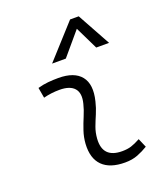

<svg xmlns="http://www.w3.org/2000/svg" viewBox="-146 -897 877 1008"><g transform="rotate(-20 293.0 -392.5)"><path d="M487.3 -81.1 508.8 -31.2Q481 -14.2 450.2 -2.2Q419.4 9.8 379.4 9.8Q294.9 9.8 253.4 -31.7Q211.9 -73.2 216.8 -153.3Q219.2 -189.9 231 -224.6Q242.7 -259.3 256.6 -292Q270.5 -324.7 277.8 -355Q292 -410.2 267.6 -438.5Q243.2 -466.8 184.6 -466.8Q138.2 -466.8 95.2 -455.6L85 -513.7Q113.8 -522 142.6 -524.7Q171.4 -527.3 200.2 -527.3Q289.1 -527.3 326.4 -480.7Q363.8 -434.1 341.8 -345.2Q333.5 -310.5 320.6 -280.5Q307.6 -250.5 296.6 -221.2Q285.6 -191.9 283.2 -157.7Q275.9 -51.3 385.3 -51.3Q414.1 -51.3 435.8 -58.1Q457.5 -64.9 487.3 -81.1ZM412.1 -794.9 514.2 -609.4H442.4L380.4 -736.8L272.5 -609.4H195.8L363.8 -794.9Z"/></g></svg>

Font: Cascadia Mono Light
Style: Italic
Weight: 300
Italic angle: -10°
Monospace: yes
Designer: Aaron Bell
Foundry: Saja Typeworks
Version: Version 2404.023; ttfautohint (v1.8.4)